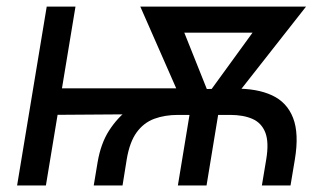

<svg xmlns="http://www.w3.org/2000/svg" viewBox="-20 -566 999 586"><path d="M266.1 0 277.8 -70.3Q287.6 -128.4 313.2 -168Q338.9 -207.5 372.3 -232.4Q405.8 -257.3 439.7 -270.5Q473.6 -283.7 500.7 -288.6Q527.8 -293.5 540 -293.5L695.3 -295.4Q764.2 -296.4 810.1 -275.1Q856 -253.9 874.5 -206.1Q893.1 -158.2 879.9 -79.1L866.7 0H779.3L792.5 -79.1Q801.3 -131.8 789.8 -161.4Q778.3 -190.9 750.5 -203.1Q722.7 -215.3 682.1 -215.3H523.4Q482.9 -215.3 450.7 -203.4Q418.5 -191.4 397 -161.9Q375.5 -132.3 366.7 -79.1L354 0ZM32.2 0 122.6 -545.9H210.4L120.1 0ZM121.1 -215.3 134.3 -296.4H555.7L543 -218.3ZM522.9 0 569.3 -281.7H656.7L610.4 0ZM551.3 -220.2 408.2 -545.9H510.7L633.8 -237.8L621.1 -220.2ZM591.8 -220.2 586.9 -240.7 808.6 -545.9H914.1L658.2 -220.2ZM472.7 -466.3 485.8 -545.9H852.5L839.8 -466.3Z"/></svg>

Font: Inter
Style: Italic
Weight: 400
Italic angle: -9.3988°
Designer: Rasmus Andersson
Foundry: rsms
Version: Version 4.001;git-66647c0bb